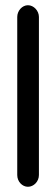

<svg xmlns="http://www.w3.org/2000/svg" viewBox="-20 -692 214 735"><path d="M46 -627V-22C46 3 65 23 87 23C109 23 129 3 129 -22V-627C129 -651 109 -672 87 -672C65 -672 46 -651 46 -627Z"/></svg>

Font: Electronic
Style: Circ
Weight: 900
Version: Version 1.011